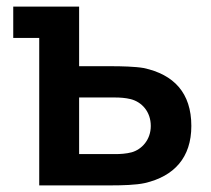

<svg xmlns="http://www.w3.org/2000/svg" viewBox="-20 -560 638 580"><path d="M98.5 0H317.5C347.5 0 391 -1 417.5 -7C506 -27.5 558 -84 558 -179.5C558 -279.5 505 -335 414 -354.5C388.5 -359 346 -360 315.5 -360H219V-540H20V-445.5H98.5ZM219 -94.5V-265.5H328C341.5 -265.5 359 -264.5 375 -260.5C408 -252 435.5 -223 435.5 -179.5C435.5 -137.5 408 -108.5 378 -100C361.5 -95.5 342.5 -94.5 328 -94.5Z"/></svg>

Font: Manrope
Style: Bold
Weight: 700
Designer: Mikhail Sharanda
Foundry: Mikhail Sharanda
Version: Version 4.505;FEAKit 1.0